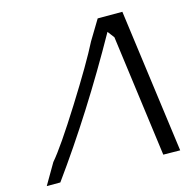

<svg xmlns="http://www.w3.org/2000/svg" viewBox="-103 -801 894 902"><g transform="rotate(-15 344.0 -349.5)"><path d="M664 0Q650 0 623 -0.5Q596 -1 582 -1L503 -593L478 -626Q286 -283 81 0H15L74 -101Q125 -160 235 -335Q345 -510 392 -603L450 -699H570Z"/></g></svg>

Font: Coval
Style: ExtraLight Italic
Weight: 200
Foundry: Context Ltd
Version: Version 001.000